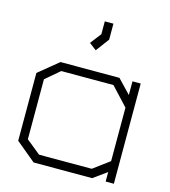

<svg xmlns="http://www.w3.org/2000/svg" viewBox="-107 -796 778 881"><g transform="rotate(15 282.5 -355.0)"><path d="M476 -1V-46L412 0H134L40 -78V-400L134 -477H414L476 -412V-477H515V-1ZM476 -352 396 -438H148L81 -381V-96L149 -41H399L476 -98ZM242 -597 282 -649V-710H323V-634L276 -571Z"/></g></svg>

Font: Turret Road Light
Style: Regular
Weight: 300
Designer: Noponies
Foundry: Noponies
Version: Version 1.001; ttfautohint (v1.8)